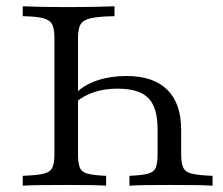

<svg xmlns="http://www.w3.org/2000/svg" viewBox="-20 -591 709 611"><path d="M344.4 -571V-539.5Q294.4 -538.7 269.4 -533.1Q244.4 -527.4 236.3 -513.3Q228.2 -499.2 228.2 -470.2V-100.8Q228.2 -72.6 233.9 -58.1Q239.5 -43.5 258.9 -38.3Q278.2 -33.1 317.7 -31.5V0Q298.4 -1.6 265.3 -2Q232.3 -2.4 191.1 -2.4Q145.2 -2.4 109.7 -2Q74.2 -1.6 52.4 0V-31.5Q97.6 -33.1 119 -38.3Q140.3 -43.5 146.8 -58.1Q153.2 -72.6 153.2 -100.8V-470.2Q153.2 -499.2 146 -513.3Q138.7 -527.4 117.3 -533.1Q96 -538.7 52.4 -539.5V-571Q72.6 -570.2 107.3 -569.4Q141.9 -568.5 192.7 -568.5Q247.6 -568.5 286.3 -569.4Q325 -570.2 344.4 -571ZM383.1 -349.2Q467.7 -349.2 512.1 -305.6Q556.5 -262.1 556.5 -179V-100.8Q556.5 -72.6 562.9 -58.1Q569.4 -43.5 590.7 -38.3Q612.1 -33.1 656.5 -31.5V0Q635.5 -1.6 600.4 -2Q565.3 -2.4 518.5 -2.4Q478.2 -2.4 445.2 -2Q412.1 -1.6 391.9 0V-31.5Q431.5 -33.1 450.8 -38.3Q470.2 -43.5 475.8 -58.1Q481.5 -72.6 481.5 -100.8V-179Q481.5 -249.2 452 -279Q422.6 -308.9 354 -308.9Q313.7 -308.9 280.2 -298Q246.8 -287.1 221.8 -266.1V-295.2Q249.2 -321.8 290.7 -335.5Q332.3 -349.2 383.1 -349.2Z"/></svg>

Font: Playfair 12pt Light
Style: Regular
Weight: 300
Designer: Claus Eggers Sørensen
Foundry: Claus Eggers Sørensen
Version: Version 2.000;gftools[0.9.28]